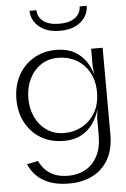

<svg xmlns="http://www.w3.org/2000/svg" viewBox="-62 -750 684 1039"><g transform="rotate(-5 280.0 -231.0)"><path d="M272.6 244.2Q209.2 244.2 165 227.3Q120.8 210.5 93.7 182Q66.5 153.6 52.8 120.1L113.1 107.9Q124.4 131.1 143.3 152.7Q162.2 174.4 193.4 188.1Q224.6 201.8 272.2 201.8Q323.5 201.8 364.2 179.2Q404.9 156.5 428.9 111.2Q452.8 65.8 452.8 -0.8H516.2Q516.2 80.5 484.4 135.2Q452.6 189.9 397.8 217Q342.9 244.2 272.6 244.2ZM515.2 -472 516.2 -0.8H452.8V-95.4L468.6 -234L452.8 -377.5V-472ZM264 -482.4Q321 -482.4 360.3 -460.7Q399.5 -439.1 424.1 -403.5Q448.7 -367.9 459.8 -323.6Q470.9 -279.3 470.9 -234Q470.9 -188.1 458.7 -144.6Q446.5 -101.1 421.7 -65.7Q397 -30.3 357.9 -9.3Q318.8 11.8 264 11.8Q192.2 11.8 138.6 -20.1Q85 -52 55.6 -107.9Q26.1 -163.8 26.1 -233.8Q26.1 -305.3 55.5 -361Q85 -416.8 138.6 -449.6Q192.2 -482.4 264 -482.4ZM269.2 -439Q215.9 -439 175.5 -411.5Q135.2 -383.9 113.1 -337.7Q90.9 -291.5 90.9 -234Q90.9 -177.5 112.8 -131.3Q134.7 -85.2 174.7 -57.8Q214.7 -30.4 268.5 -30.4Q322.5 -30.4 366.7 -55.1Q410.9 -79.7 437.5 -125.5Q464 -171.3 464 -233.9Q464 -298.4 437.8 -344.3Q411.5 -390.1 367.4 -414.6Q323.3 -439 269.2 -439ZM449.4 -705.6Q449.4 -674.3 431.7 -646.4Q414 -618.4 379.7 -600.9Q345.3 -583.5 293.9 -583.5Q242.9 -583.5 208.3 -600.9Q173.7 -618.4 156 -646.4Q138.3 -674.3 138.3 -705.6H176Q176 -684.4 188 -665.1Q200.1 -645.8 226.4 -633.9Q252.6 -622 293.9 -622Q335.2 -622 361 -633.9Q386.7 -645.8 398.8 -665.1Q410.9 -684.4 410.9 -705.6Z"/></g></svg>

Font: Panamera Thin
Style: Regular
Weight: 100
Designer: Bastien Sozeau
Foundry: NBR — Bastien Sozeau
Version: Version 3.003;gftools[0.9.33]